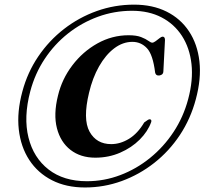

<svg xmlns="http://www.w3.org/2000/svg" viewBox="-20 -771 882 828"><path d="M346.5 37.5Q265 37.5 204 6.2Q143 -25 106.2 -81.2Q69.5 -137.5 61 -212.8Q52.5 -288 76.5 -376.5Q98.5 -459 145 -527.5Q191.5 -596 256 -646Q320.5 -696 397.5 -723.5Q474.5 -751 558 -751Q638 -751 698.2 -721Q758.5 -691 795 -636Q831.5 -581 840 -506.5Q848.5 -432 824.5 -343Q802 -258.5 755.8 -188.8Q709.5 -119 645.2 -68.5Q581 -18 504.8 9.8Q428.5 37.5 346.5 37.5ZM355 10.5Q429 10.5 498.5 -15.8Q568 -42 627 -89.8Q686 -137.5 728.5 -202Q771 -266.5 791.5 -343.5Q813.5 -425.5 805.8 -495Q798 -564.5 764.8 -616Q731.5 -667.5 676.8 -696Q622 -724.5 549.5 -724.5Q473 -724.5 402.5 -698.8Q332 -673 273.2 -626.5Q214.5 -580 172.5 -516.5Q130.5 -453 110.5 -377Q81 -265.5 102.8 -178Q124.5 -90.5 189.5 -40Q254.5 10.5 355 10.5ZM632 -244.5Q617.5 -204 582.5 -169Q547.5 -134 498 -112.5Q448.5 -91 391 -91Q327.5 -91 284.2 -124.5Q241 -158 225.5 -218Q210 -278 230 -358.5Q247 -430 292 -489.2Q337 -548.5 400.2 -583.8Q463.5 -619 534.5 -619Q568.5 -619 588.8 -611Q609 -603 619.8 -595Q630.5 -587 636.5 -587Q642.5 -587 651.2 -593.5Q660 -600 668.2 -606.5Q676.5 -613 681 -613Q691.5 -613 691.5 -598.5L684.5 -463Q684.5 -448.5 667.5 -445.5Q652 -443.5 649 -458Q639.5 -535.5 613.8 -563Q588 -590.5 551 -590.5Q509.5 -590.5 472.5 -562.5Q435.5 -534.5 407.2 -484.8Q379 -435 364 -371Q336.5 -257 366.2 -203.2Q396 -149.5 459.5 -149.5Q499 -149.5 536.5 -172.5Q574 -195.5 602 -243Q612 -250 617.5 -253.8Q623 -257.5 627.5 -256.5Q635 -254 632 -244.5Z"/></svg>

Font: Fraunces 72pt SemiBold
Style: Italic
Weight: 600
Italic angle: -16°
Version: Version 1.000;[b76b70a41]